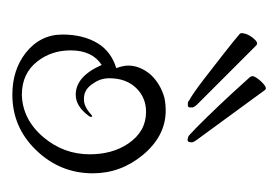

<svg xmlns="http://www.w3.org/2000/svg" viewBox="-88 -370 440 303"><g transform="rotate(90 131.5 -219.0)"><path d="M199 -296Q198 -296 196.5 -296.5Q195 -297 193 -299Q184 -307 165 -326.5Q146 -346 128 -365.5Q110 -385 103 -393Q100 -396 101 -400Q104 -407 112 -414.5Q120 -422 123 -417L202 -309Q206 -303 205 -301Q205 -294 199 -296ZM145 -296Q144 -296 142.5 -296Q141 -296 139 -298Q128 -304 106.5 -320.5Q85 -337 64 -353.5Q43 -370 35 -377Q32 -379 33 -383Q34 -391 41 -399.5Q48 -408 52 -404L146 -310Q151 -304 150 -302Q151 -295 145 -296ZM130 -19Q91 -19 64 -40Q35 -63 35 -98Q35 -131 49 -154Q62 -175 88 -183Q84 -194 84 -202Q84 -220 98 -237Q113 -253 135 -259Q140 -260 145 -260.5Q150 -261 155 -261Q195 -261 225 -225Q254 -190 254 -146Q254 -94 217 -56Q181 -19 130 -19ZM130 -34Q169 -35 197 -68Q224 -100 224 -141Q224 -177 207 -202Q188 -230 157 -230Q135 -230 120 -215Q104 -199 104 -172Q104 -158 112 -147Q121 -132 136 -132H138Q149 -132 162 -144L164 -145L165 -144Q165 -141 163 -139Q148 -119 130 -119Q101 -119 83 -160Q60 -145 60 -111Q60 -81 77 -59Q96 -34 130 -34Z"/></g></svg>

Font: Puppies Play
Style: Regular
Weight: 400
Designer: Robert E. Leuschke
Foundry: Robert E. Leuschke
Version: Version 1.010; ttfautohint (v1.8.3)